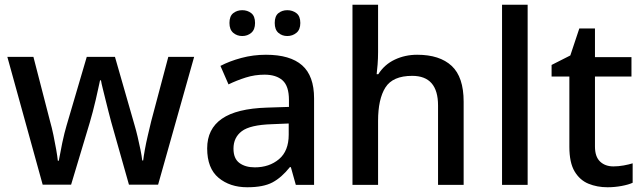

<svg xmlns="http://www.w3.org/2000/svg" viewBox="-20 -780 2714 810"><path d="M449 -266Q444 -285 437.5 -310Q431 -335 425 -360Q419 -385 413.5 -406.5Q408 -428 406 -441H402Q399 -428 394.5 -406.5Q390 -385 384 -359.5Q378 -334 371.5 -309Q365 -284 359 -264L280 -1H160L11 -540H121L191 -269Q199 -241 205.5 -209.5Q212 -178 217 -149.5Q222 -121 224 -102H228Q231 -115 234.5 -135Q238 -155 242.5 -176.5Q247 -198 252 -218Q257 -238 261 -251L346 -540H465L548 -251Q554 -231 560.5 -203.5Q567 -176 572.5 -149Q578 -122 580 -103H584Q586 -120 591 -148Q596 -176 603.5 -208Q611 -240 618 -269L690 -540H799L647 -1H524Z M1102 -549Q1204 -549 1254.5 -504.5Q1305 -460 1305 -365V0H1228L1207 -75H1203Q1168 -31 1129.5 -10.5Q1091 10 1023 10Q950 10 902 -30Q854 -70 854 -154Q854 -236 916 -279Q978 -322 1106 -326L1199 -329V-358Q1199 -417 1172 -441Q1145 -465 1096 -465Q1055 -465 1017 -453Q979 -441 944 -424L910 -502Q948 -522 998 -535.5Q1048 -549 1102 -549ZM1126 -256Q1035 -253 1000 -226.5Q965 -200 965 -153Q965 -111 990 -92.5Q1015 -74 1055 -74Q1116 -74 1157 -108.5Q1198 -143 1198 -212V-259ZM948 -683Q948 -712 964 -724.5Q980 -737 1002 -737Q1024 -737 1040 -724.5Q1056 -712 1056 -683Q1056 -655 1040 -641.5Q1024 -628 1002 -628Q980 -628 964 -641.5Q948 -655 948 -683ZM1139 -683Q1139 -712 1154.5 -724.5Q1170 -737 1192 -737Q1214 -737 1230.5 -724.5Q1247 -712 1247 -683Q1247 -655 1230.5 -641.5Q1214 -628 1192 -628Q1170 -628 1154.5 -641.5Q1139 -655 1139 -683Z M1575 -560Q1575 -534 1573 -508Q1571 -482 1569 -467H1576Q1602 -508 1645.5 -528.5Q1689 -549 1740 -549Q1835 -549 1885.5 -502Q1936 -455 1936 -351V0H1828V-335Q1828 -460 1719 -460Q1637 -460 1606 -411Q1575 -362 1575 -270V0H1467V-760H1575Z M2206 0H2098V-760H2206Z M2568 -78Q2589 -78 2611 -82Q2633 -86 2649 -91V-9Q2632 -1 2602.5 4.5Q2573 10 2543 10Q2499 10 2462.5 -5Q2426 -20 2404 -57Q2382 -94 2382 -161V-457H2307V-506L2386 -546L2424 -660H2490V-539H2644V-457H2490V-162Q2490 -119 2511.5 -98.5Q2533 -78 2568 -78Z"/></svg>

Font: Noto Sans Adlam Medium
Style: Regular
Weight: 500
Version: Version 3.001